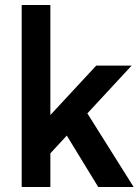

<svg xmlns="http://www.w3.org/2000/svg" viewBox="-20 -750 559 770"><path d="M130 -79 122 -224 366 -487H508ZM67 0V-730H182V0ZM374 0 212 -265 301 -342 516 0Z"/></svg>

Font: SUSE Thin SemiBold
Style: Regular
Weight: 600
Version: Version 1.000